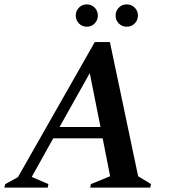

<svg xmlns="http://www.w3.org/2000/svg" viewBox="-48 -857 785 877"><path d="M-28 0 -24 -16 34 -48 385 -665H454L583 -52L642 -16L638 0H364L367 -16L455 -52L421 -225H195L97 -49L173 -16L170 0ZM224 -277H411L362 -523ZM349 -735Q327 -735 312.5 -750Q298 -765 298 -786Q298 -807 312.5 -822Q327 -837 349 -837Q370 -837 384.5 -822Q399 -807 399 -786Q399 -765 384.5 -750Q370 -735 349 -735ZM531 -735Q509 -735 494.5 -750Q480 -765 480 -786Q480 -807 494.5 -822Q509 -837 531 -837Q553 -837 567.5 -822Q582 -807 582 -786Q582 -765 567.5 -750Q553 -735 531 -735Z"/></svg>

Font: Spectral SC SemiBold
Style: Italic
Weight: 600
Italic angle: -10°
Designer: Jean-Baptiste Levee
Foundry: Production Type
Version: Version 2.001